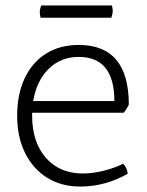

<svg xmlns="http://www.w3.org/2000/svg" viewBox="-20 -675 538 705"><path d="M434 -261H98V-250Q98 -153 148.5 -95.5Q199 -38 284 -38Q323 -38 364.5 -49Q406 -60 432 -74Q440 -66 444 -56.5Q448 -47 449 -37Q366 10 275 10Q205 10 153 -22.5Q101 -55 72 -113.5Q43 -172 43 -250Q43 -329 70.5 -387.5Q98 -446 149 -478Q200 -510 269 -510Q453 -510 453 -291Q445 -274 434 -261ZM102 -304H400Q400 -466 269 -466Q203 -466 158.5 -422Q114 -378 102 -304ZM389 -610H129Q126 -622 126 -631Q126 -640 131 -655H391Q394 -643 394 -634Q394 -625 389 -610Z"/></svg>

Font: Scope One
Style: Regular
Weight: 400
Designer: Dalton Maag Ltd
Foundry: Dalton Maag Ltd
Version: Version 1.002; ttfautohint (v1.4.1) -l 11 -r 50 -G 50 -x 14 